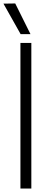

<svg xmlns="http://www.w3.org/2000/svg" viewBox="-46 -1089 270 1109"><path d="M72 0V-841H135V0ZM73 -892 -26 -1068 42 -1069 130 -892Z"/></svg>

Font: Matangi Light
Style: Regular
Weight: 400
Version: Version 3.002